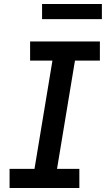

<svg xmlns="http://www.w3.org/2000/svg" viewBox="-20 -943 540 963"><path d="M28 0V-96H153L243 -639H131V-735H481V-639H356L266 -96H378V0ZM191 -847V-923H491V-847Z"/></svg>

Font: Iosevka SS04 Oblique
Style: Bold
Weight: 700
Italic angle: -9°
Monospace: yes
Designer: Belleve Invis
Foundry: Belleve Invis
Version: Version 19.0.0; ttfautohint (v1.8.4)